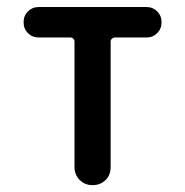

<svg xmlns="http://www.w3.org/2000/svg" viewBox="-20 -540 540 560"><path d="M92.8 -430.7Q74.2 -430.7 61.5 -443.4Q48.8 -456.1 48.8 -475.1Q48.8 -494.1 61.5 -506.8Q74.2 -519.5 92.8 -519.5H407.2Q425.8 -519.5 438.5 -506.8Q451.2 -494.1 451.2 -475.1Q451.2 -456.1 438.5 -443.4Q425.8 -430.7 407.2 -430.7H315.4Q310.5 -430.7 306.6 -427.2Q302.7 -423.8 302.7 -418.9V-52.7Q302.7 -29.3 287.6 -14.6Q272.5 0 250 0Q227.5 0 212.4 -15.1Q197.3 -30.3 197.3 -52.7V-418.9Q197.3 -423.8 193.8 -427.2Q190.4 -430.7 184.6 -430.7Z"/></svg>

Font: Rounded-X Mgen+ 1m medium
Style: Regular
Weight: 500
Designer: [Source Han Sans]
Ryoko NISHIZUKA  (kana & ideographs); Paul D. Hunt (Latin, Greek & Cyrillic); Wenlong ZHANG  (bopomofo
Version: Version 1.059.20150602